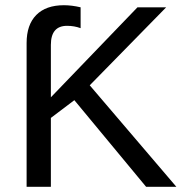

<svg xmlns="http://www.w3.org/2000/svg" viewBox="-20 -716 707 736"><path d="M540 0 265 -332 175 -264V0H82V-551Q82 -621 119 -658.5Q156 -696 225 -696Q255 -696 289 -688V-608Q265 -617 237 -617Q175 -617 175 -544V-343L507 -688H617L324 -389L656 0Z"/></svg>

Font: Libra Sans
Style: Regular
Weight: 400
Foundry: Context Ltd
Version: Version 1.000; ttfautohint (v1.3)